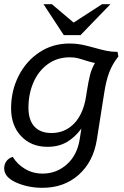

<svg xmlns="http://www.w3.org/2000/svg" viewBox="-20 -730 593 918"><path d="M546 -460Q518 -425 502.5 -384.5Q487 -344 478 -284L443 -62Q426 44 356 106Q286 168 183 168Q114 168 57 142.5Q0 117 0 75Q0 56 10.5 41Q21 26 41 20Q62 55 99.5 77.5Q137 100 184 100Q250 100 299.5 56Q349 12 361 -64L369 -115Q338 -73 299 -50.5Q260 -28 207 -28Q129 -28 81 -79Q33 -130 33 -212Q33 -296 69 -367Q105 -438 168.5 -480Q232 -522 313 -522Q343 -522 368.5 -517Q394 -512 430 -502Q465 -492 489.5 -487Q514 -482 542 -482ZM395 -292Q403 -342 410.5 -371.5Q418 -401 434 -429Q422 -431 408.5 -435Q395 -439 388 -441Q367 -448 351 -452Q335 -456 314 -456Q253 -456 208 -423Q163 -390 139.5 -335Q116 -280 116 -215Q116 -156 144.5 -125Q173 -94 226 -94Q291 -94 335 -140Q379 -186 392 -272ZM188 -710H228L332 -622L468 -710H508L365 -562H285Z"/></svg>

Font: Thasadith
Style: Bold Italic
Weight: 700
Italic angle: -9°
Designer: Cadson Demak Co.,Ltd.
Foundry: Cadson Demak Co.,Ltd.
Version: Version 1.000; ttfautohint (v1.6)